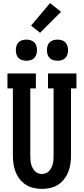

<svg xmlns="http://www.w3.org/2000/svg" viewBox="-20 -1208 540 1236"><path d="M250 8Q223 8 196.5 2Q170 -4 147.5 -18Q125 -32 108 -53.5Q91 -75 81 -100Q71 -125 67 -151.5Q63 -178 63 -205V-639H28V-735H211V-639H175V-205Q175 -192 176 -179Q177 -166 180 -153.5Q183 -141 189 -129Q195 -117 203.5 -107.5Q212 -98 224.5 -93Q237 -88 250 -88Q263 -88 275.5 -93Q288 -98 296.5 -107.5Q305 -117 311 -129Q317 -141 320 -153.5Q323 -166 324 -179Q325 -192 325 -205V-639H289V-735H472V-639H437V-205Q437 -178 433 -151.5Q429 -125 419 -100Q409 -75 392 -53.5Q375 -32 352.5 -18Q330 -4 303.5 2Q277 8 250 8ZM350 -817Q336 -817 322.5 -821Q309 -825 299.5 -834.5Q290 -844 286 -857.5Q282 -871 282 -885Q282 -899 286 -912.5Q290 -926 299.5 -935.5Q309 -945 322.5 -949Q336 -953 350 -953Q364 -953 377.5 -949Q391 -945 400.5 -935.5Q410 -926 414 -912.5Q418 -899 418 -885Q418 -871 414 -857.5Q410 -844 400.5 -834.5Q391 -825 377.5 -821Q364 -817 350 -817ZM150 -817Q136 -817 122.5 -821Q109 -825 99.5 -834.5Q90 -844 86 -857.5Q82 -871 82 -885Q82 -899 86 -912.5Q90 -926 99.5 -935.5Q109 -945 122.5 -949Q136 -953 150 -953Q164 -953 177.5 -949Q191 -945 200.5 -935.5Q210 -926 214 -912.5Q218 -899 218 -885Q218 -871 214 -857.5Q210 -844 200.5 -834.5Q191 -825 177.5 -821Q164 -817 150 -817ZM238 -997 180 -1043 302 -1188 373 -1132Z"/></svg>

Font: Iosevka Curly Slab
Style: Bold
Weight: 700
Monospace: yes
Designer: Belleve Invis
Foundry: Belleve Invis
Version: Version 22.1.2; ttfautohint (v1.8.4)